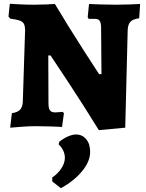

<svg xmlns="http://www.w3.org/2000/svg" viewBox="-20 -669 773 1018"><path d="M248 -375H236L237 -121Q237 -94 245 -83.5Q253 -73 273 -73Q284 -73 296 -74.5Q308 -76 312 -76L319 -69L309 4Q293 3 251.5 1.5Q210 0 170 0Q132 0 89.5 3.5Q47 7 34 8L43 -69Q73 -73 86.5 -87.5Q100 -102 101 -132L113 -507Q113 -530 107 -542Q101 -554 84.5 -560Q68 -566 35 -570L25 -581L32 -649Q44 -648 84 -646Q124 -644 161 -644Q191 -644 226 -645.5Q261 -647 271 -648Q342 -529 424 -401.5Q506 -274 506 -276H518L516 -526Q515 -551 507.5 -560Q500 -569 483 -569H450L445 -578L452 -648Q468 -647 510.5 -645.5Q553 -644 596 -644Q629 -644 669.5 -645.5Q710 -647 723 -648L718 -572Q685 -568 671.5 -553.5Q658 -539 657 -509L644 8L504 21Q418 -118 343.5 -231Q269 -344 248 -375ZM257 293V272Q287 252 305.5 223.5Q324 195 324 168Q324 148 315 129Q306 110 291 97L294 83Q316 65 340 54.5Q364 44 383 44Q416 44 437 69Q458 94 458 136Q458 187 415.5 238.5Q373 290 303 329Z"/></svg>

Font: Alegreya SC ExtraBold
Style: Regular
Weight: 800
Designer: Juan Pablo del Peral
Foundry: Huerta Tipografica
Version: Version 2.007; ttfautohint (v1.6)